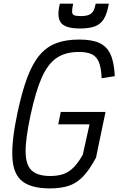

<svg xmlns="http://www.w3.org/2000/svg" viewBox="-20 -1034 658 1068"><path d="M257 14Q156 14 105.2 -24.8Q54.5 -63.5 49 -155.2Q43.5 -247 77 -406Q102 -523 131.2 -601.5Q160.5 -680 199.8 -726.8Q239 -773.5 292.8 -793.8Q346.5 -814 420 -814Q491.5 -814 533.2 -794.8Q575 -775.5 595 -731.2Q615 -687 618.5 -610.5L545.5 -598.5Q543 -655.5 530.5 -687.2Q518 -719 491.2 -732Q464.5 -745 418 -745Q345.5 -745 296.2 -712.5Q247 -680 212.8 -603.5Q178.5 -527 150 -394Q122 -264.5 122.5 -190.5Q123 -116.5 156.2 -85.8Q189.5 -55 259 -55Q303 -55 334.2 -66.5Q365.5 -78 390.8 -104Q416 -130 440.5 -173.5L478 -342.5H304L318 -411.5H567L514 -157Q479 -91.5 443.8 -54Q408.5 -16.5 364.5 -1.2Q320.5 14 257 14ZM425.5 -875.5Q344 -875.5 319.2 -907.2Q294.5 -939 313 -1013.5H387Q380.5 -984 381 -969.2Q381.5 -954.5 392.2 -949.5Q403 -944.5 427.5 -944.5Q457 -944.5 473.5 -951Q490 -957.5 498.8 -972.5Q507.5 -987.5 512.5 -1013.5H585.5Q576.5 -961 559 -930.8Q541.5 -900.5 509.5 -888Q477.5 -875.5 425.5 -875.5Z"/></svg>

Font: Victor Mono Thin
Style: Italic
Weight: 100
Italic angle: -12°
Monospace: yes
Designer: Rune Bjørnerås
Version: Version 1.561;gftools[0.9.30]